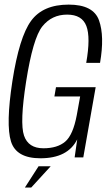

<svg xmlns="http://www.w3.org/2000/svg" viewBox="-20 -700 495 854"><path d="M160 4Q52 4 28.8 -71Q5.5 -146 35 -338.5Q65.5 -535 118.2 -607.2Q171 -679.5 285.5 -679.5Q395.5 -679.5 420.5 -609.2Q445.5 -539 425 -420.5H363.5Q383.5 -533.5 364.2 -584.2Q345 -635 278.5 -635Q210.5 -635 168.5 -582.8Q126.5 -530.5 96 -336Q67.5 -153.5 86.8 -97Q106 -40.5 173 -40.5Q235.5 -40.5 270.2 -70.2Q305 -100 321.5 -188L336.5 -271H222L229 -312H405.5L350.5 0H312L323.5 -80Q281.5 4 160 4ZM90.8 134 151.6 39.4H205.6L119 134Z"/></svg>

Font: Anybody Light
Style: Italic
Weight: 300
Italic angle: -10°
Designer: Tyler Finck
Foundry: Etcetera Type Company
Version: Version 1.010; ttfautohint (v1.8.3) -l 8 -r 50 -G 200 -x 14 